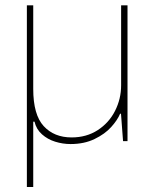

<svg xmlns="http://www.w3.org/2000/svg" viewBox="-20 -541 597 736"><path d="M83 -520.5H107.4V-200.2Q107.4 -101.1 147.5 -57.6Q187.5 -14.2 254.4 -14.2Q311.5 -14.2 354.7 -42.2Q397.9 -70.3 421.1 -116.2Q444.3 -162.1 444.3 -213.9V-520.5H468.8V0H451.7L443.8 -105H440.4Q430.2 -80.6 406.2 -54Q382.3 -27.3 342.5 -8.1Q302.7 11.2 250.5 11.2Q220.7 11.2 191.7 2.2Q162.6 -6.8 140.9 -26.1Q119.1 -45.4 112.3 -74.7H107.4V175.8H83Z"/></svg>

Font: Wand UI Pro
Style: Regular
Weight: 400
Designer: Andreas Faust
Version: Version 1.003;FEAKit 1.0